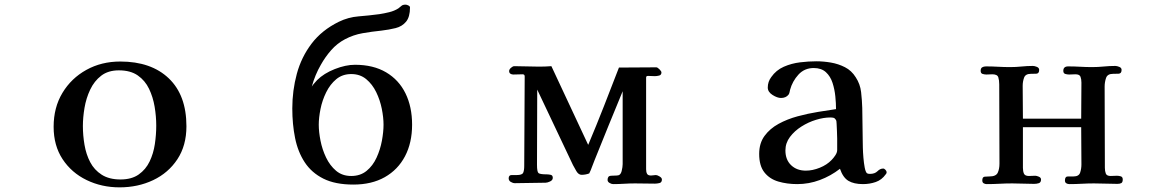

<svg xmlns="http://www.w3.org/2000/svg" viewBox="-20 -790 5040 827"><path d="M653 -249Q653 -289 646 -330.5Q639 -372 622 -407.5Q605 -443 573.5 -465Q542 -487 492 -487Q446 -487 416 -464Q386 -441 368.5 -404Q351 -367 344 -325.5Q337 -284 337 -247Q337 -207 344 -166Q351 -125 368.5 -91.5Q386 -58 418 -37.5Q450 -17 499 -17Q547 -17 577.5 -38.5Q608 -60 624.5 -94.5Q641 -129 647 -169.5Q653 -210 653 -249ZM783 -246Q783 -163 744 -104Q705 -45 639.5 -14Q574 17 495 17Q418 17 353 -14.5Q288 -46 249.5 -104.5Q211 -163 211 -244Q211 -327 249 -390Q287 -453 352 -489Q417 -525 498 -525Q631 -525 707 -452.5Q783 -380 783 -246Z M1632 -253Q1632 -284 1624.5 -321.5Q1617 -359 1600.5 -393Q1584 -427 1557.5 -449Q1531 -471 1493 -471Q1455 -471 1428.5 -449Q1402 -427 1385 -392.5Q1368 -358 1360.5 -320.5Q1353 -283 1353 -253Q1353 -222 1360.5 -184Q1368 -146 1384.5 -111.5Q1401 -77 1427.5 -54.5Q1454 -32 1493 -32Q1532 -32 1559 -54Q1586 -76 1602 -111Q1618 -146 1625 -184Q1632 -222 1632 -253ZM1755 -253Q1755 -175 1724.5 -117Q1694 -59 1637.5 -27Q1581 5 1502 5Q1424 5 1373 -20.5Q1322 -46 1292.5 -91Q1263 -136 1251 -195.5Q1239 -255 1239 -323Q1239 -400 1258.5 -472Q1278 -544 1322 -602Q1366 -660 1439 -696Q1480 -716 1524.5 -719.5Q1569 -723 1614 -729Q1634 -732 1656.5 -737.5Q1679 -743 1696 -754Q1704 -760 1709.5 -765Q1715 -770 1727 -770Q1732 -770 1739 -766.5Q1746 -763 1746 -758Q1746 -717 1729 -696.5Q1712 -676 1684 -669Q1656 -662 1622 -658Q1582 -654 1542 -647Q1502 -640 1466 -621Q1432 -603 1406.5 -574Q1381 -545 1362 -511Q1337 -468 1323 -417Q1328 -425 1334 -431.5Q1340 -438 1346 -445Q1375 -474 1422 -492.5Q1469 -511 1509 -511Q1588 -511 1643 -478.5Q1698 -446 1726.5 -388Q1755 -330 1755 -253Z M2831 -17Q2831 -4 2820.5 -1.5Q2810 1 2801 1Q2779 1 2758 0.5Q2737 0 2715 0Q2692 0 2668 1.5Q2644 3 2621 3Q2614 3 2605.5 -2Q2597 -7 2597 -15Q2597 -32 2611 -33Q2625 -34 2637 -34Q2653 -34 2657.5 -52.5Q2662 -71 2662 -83V-397Q2631 -323 2601 -248.5Q2571 -174 2541 -100Q2535 -86 2530 -71.5Q2525 -57 2518 -43Q2502 -37 2485 -37Q2472 -37 2462.5 -53Q2453 -69 2448 -79L2294 -404Q2294 -323 2293.5 -242Q2293 -161 2293 -80Q2293 -50 2299.5 -44.5Q2306 -39 2335 -39Q2343 -39 2352 -37Q2361 -35 2361 -24Q2361 -14 2349.5 -8.5Q2338 -3 2330 -3Q2297 -3 2264 -2Q2231 -1 2198 -1Q2189 -1 2180 -6.5Q2171 -12 2171 -22Q2171 -36 2184 -36Q2197 -36 2206 -36Q2229 -36 2233.5 -46Q2238 -56 2238 -75Q2238 -172 2239 -268Q2240 -364 2240 -461Q2240 -470 2231 -470Q2221 -470 2211.5 -469.5Q2202 -469 2191 -469Q2184 -469 2178.5 -472.5Q2173 -476 2173 -484Q2173 -491 2181 -498Q2189 -505 2195 -505Q2222 -505 2248.5 -504Q2275 -503 2302 -503Q2315 -503 2328.5 -503.5Q2342 -504 2355 -505L2513 -167H2514Q2549 -250 2581.5 -333Q2614 -416 2646 -499Q2687 -499 2727 -499.5Q2767 -500 2807 -500Q2812 -500 2820.5 -491.5Q2829 -483 2829 -478Q2829 -467 2819 -464.5Q2809 -462 2801 -462Q2794 -462 2786.5 -462.5Q2779 -463 2771 -463Q2763 -463 2763 -456Q2763 -357 2763 -258Q2763 -159 2763 -61Q2763 -49 2767 -41.5Q2771 -34 2784 -34Q2789 -34 2794.5 -35Q2800 -36 2805 -36Q2811 -36 2821 -30Q2831 -24 2831 -17Z M3586 -172Q3586 -177 3586 -192.5Q3586 -208 3585 -225.5Q3584 -243 3583.5 -257Q3583 -271 3581 -273Q3576 -281 3570.5 -282.5Q3565 -284 3556 -284Q3528 -284 3495 -274Q3462 -264 3432 -245Q3402 -226 3382.5 -200Q3363 -174 3363 -142Q3363 -102 3387.5 -78.5Q3412 -55 3451 -55Q3480 -55 3511 -67.5Q3542 -80 3562 -101Q3570 -109 3578 -121Q3586 -133 3586 -144ZM3799 -48Q3799 -43 3795 -39Q3778 -15 3752 -6Q3726 3 3697 3Q3658 3 3634.5 -11Q3611 -25 3598 -63Q3558 -32 3511 -14.5Q3464 3 3414 3Q3370 3 3332.5 -8Q3295 -19 3272.5 -47.5Q3250 -76 3250 -127Q3250 -173 3273 -204.5Q3296 -236 3333.5 -256.5Q3371 -277 3415.5 -289Q3460 -301 3503.5 -308Q3547 -315 3581 -320Q3581 -345 3578 -375Q3575 -405 3566 -433Q3557 -461 3537.5 -479Q3518 -497 3485 -497Q3445 -497 3419 -468.5Q3393 -440 3383 -403Q3382 -399 3381 -393.5Q3380 -388 3377 -383Q3371 -375 3362.5 -371.5Q3354 -368 3344 -368Q3328 -368 3307.5 -381Q3287 -394 3287 -413Q3287 -438 3302 -458Q3323 -488 3356 -502.5Q3389 -517 3426 -521.5Q3463 -526 3496 -526Q3527 -526 3559 -520.5Q3591 -515 3619.5 -500.5Q3648 -486 3666 -457Q3685 -428 3689 -393.5Q3693 -359 3694 -325Q3695 -290 3695 -255Q3695 -220 3696 -185Q3696 -175 3696.5 -154.5Q3697 -134 3699 -110.5Q3701 -87 3704.5 -68.5Q3708 -50 3714 -44Q3718 -41 3727 -41Q3748 -41 3759.5 -52.5Q3771 -64 3784 -64Q3789 -64 3794 -58.5Q3799 -53 3799 -48Z M4816 -17Q4816 -5 4810 -1.5Q4804 2 4793 2Q4768 2 4743 1Q4718 0 4692 0Q4666 0 4639.5 1.5Q4613 3 4586 3Q4579 3 4573 -0.5Q4567 -4 4567 -13Q4567 -30 4580 -30Q4593 -30 4604 -30Q4627 -30 4632.5 -46.5Q4638 -63 4638 -82Q4638 -123 4637.5 -162.5Q4637 -202 4637 -242H4386V-67Q4386 -52 4390.5 -42Q4395 -32 4412 -32Q4419 -32 4425.5 -32.5Q4432 -33 4439 -33Q4445 -33 4454.5 -29Q4464 -25 4464 -17Q4464 -4 4454.5 -1Q4445 2 4434 2Q4411 2 4387 1Q4363 0 4340 0Q4312 0 4285 1.5Q4258 3 4230 3Q4223 3 4217 -0.5Q4211 -4 4211 -13Q4211 -28 4221.5 -29Q4232 -30 4242 -30Q4270 -30 4277.5 -46Q4285 -62 4285 -85Q4285 -171 4284.5 -256.5Q4284 -342 4284 -427Q4284 -444 4280 -457Q4276 -470 4254 -470Q4248 -470 4241.5 -469.5Q4235 -469 4229 -469Q4221 -469 4212.5 -471.5Q4204 -474 4204 -485Q4204 -496 4210.5 -500Q4217 -504 4227 -504Q4253 -504 4279 -502.5Q4305 -501 4331 -501Q4356 -501 4380 -503.5Q4404 -506 4429 -506Q4436 -506 4446 -502Q4456 -498 4456 -489Q4456 -473 4443.5 -472.5Q4431 -472 4420 -472Q4397 -472 4391 -455.5Q4385 -439 4385 -420Q4385 -385 4385.5 -349.5Q4386 -314 4386 -279H4637Q4637 -318 4637.5 -357Q4638 -396 4638 -434Q4638 -449 4634 -459.5Q4630 -470 4612 -470Q4605 -470 4598.5 -469.5Q4592 -469 4585 -469Q4577 -469 4568.5 -471.5Q4560 -474 4560 -485Q4560 -504 4581 -504Q4607 -504 4633 -502.5Q4659 -501 4684 -501Q4709 -501 4734 -503.5Q4759 -506 4784 -506Q4791 -506 4801 -502Q4811 -498 4811 -489Q4811 -473 4798 -472.5Q4785 -472 4774 -472Q4750 -472 4744 -454Q4738 -436 4738 -417Q4738 -329 4738.5 -242Q4739 -155 4739 -67Q4739 -53 4743 -42.5Q4747 -32 4764 -32Q4771 -32 4777.5 -32.5Q4784 -33 4791 -33Q4799 -33 4807.5 -30.5Q4816 -28 4816 -17Z"/></svg>

Font: Kaisei Decol
Style: Bold
Weight: 700
Designer: Font-Kai, 金井和夫
Foundry: KAZUO KANAI
Version: Version 5.003